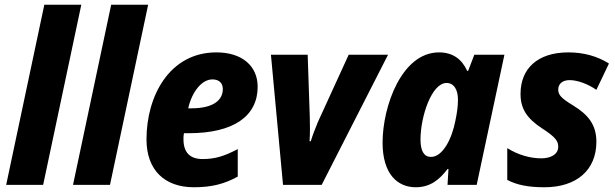

<svg xmlns="http://www.w3.org/2000/svg" viewBox="-20 -780 2596 810"><path d="M6 0H162L323 -760H167Z M288 0H444L605 -760H449Z M798 10C873 10 927 -4 983 -35V-151C926 -121 887 -109 835 -109C782 -109 754 -136 754 -193C754 -201 754 -209 756 -218H776C967 -218 1067 -291 1067 -414C1067 -501 1002 -559 893 -559C695 -559 598 -375 598 -192C598 -62 675 10 798 10ZM787 -323H774C790 -394 832 -445 876 -445C904 -445 920 -430 920 -404C920 -361 885 -323 787 -323Z M1174 0H1337L1617 -549H1451L1321 -265C1312 -243 1298 -208 1291 -184H1286C1288 -214 1288 -255 1287 -283L1278 -549H1123Z M1734 10C1795 10 1834 -22 1868 -67H1872L1868 0H1991L2108 -549H1981L1955 -481H1951C1928 -531 1890 -559 1832 -559C1675 -559 1594 -332 1594 -178C1594 -47 1656 10 1734 10ZM1798 -118C1769 -118 1754 -143 1754 -191C1754 -289 1801 -430 1864 -430C1894 -430 1912 -403 1912 -360C1912 -334 1909 -308 1901 -270C1887 -197 1849 -118 1798 -118Z M2277 10C2412 10 2496 -62 2496 -182C2496 -255 2460 -297 2398 -335C2349 -365 2335 -379 2335 -402C2335 -428 2355 -442 2383 -442C2416 -442 2460 -426 2496 -401L2549 -512C2500 -543 2442 -559 2378 -559C2246 -559 2176 -489 2176 -384C2176 -322 2202 -281 2266 -239C2325 -201 2335 -184 2335 -161C2335 -126 2299 -112 2264 -112C2217 -112 2167 -126 2120 -155V-21C2160 0 2207 10 2277 10Z"/></svg>

Font: Noto Sans SemiCondensed ExtraBold
Style: Italic
Weight: 800
Width: 4
Italic angle: -12°
Designer: Monotype Design Team
Foundry: Monotype Imaging Inc.
Version: Version 2.013